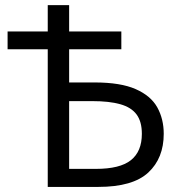

<svg xmlns="http://www.w3.org/2000/svg" viewBox="-20 -734 715 754"><path d="M167.5 0V-540.5H9.8V-610.4H167.5V-713.9H251.5V-610.4H456.5V-540.5H251.5V-410.2H351.6Q453.6 -410.2 512.9 -384Q572.3 -357.9 597.7 -312.3Q623 -266.6 623 -208.5Q623 -112.8 562.3 -56.4Q501.5 0 366.2 0ZM251.5 -70.8H356.4Q451.2 -70.8 494.1 -105Q537.1 -139.2 537.1 -208.5Q537.1 -256.3 516.4 -284.4Q495.6 -312.5 452.4 -324.7Q409.2 -336.9 342.3 -336.9H251.5Z"/></svg>

Font: Wonky
Style: Regular
Weight: 400
Designer: Monotype Design Team
Foundry: Monotype Imaging Inc.
Version: Version 3.000